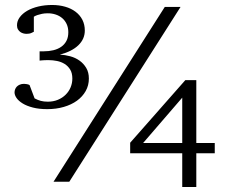

<svg xmlns="http://www.w3.org/2000/svg" viewBox="-20 -726 915 767"><path d="M708 -335.9 551.8 -154.8H708ZM256.8 0H193.8L638.2 -698.2H701.2ZM335 -412.1Q335 -384.8 322.3 -362.3Q309.6 -339.8 287.4 -323.7Q265.1 -307.6 234.6 -298.8Q204.1 -290 168.9 -290Q135.7 -290 111.3 -296.4Q86.9 -302.7 70.6 -312.7Q54.2 -322.8 46.1 -334.5Q38.1 -346.2 38.1 -356.9Q38.1 -362.8 40.3 -368.9Q42.5 -375 47.1 -379.9Q51.8 -384.8 59.1 -387.9Q66.4 -391.1 76.2 -391.1Q80.1 -391.1 87.2 -389.9Q94.2 -388.7 98.1 -386.2L118.2 -333Q130.9 -326.2 143.1 -323Q155.3 -319.8 170.9 -319.8Q193.4 -319.8 211.4 -327.4Q229.5 -335 242.4 -347.9Q255.4 -360.8 262.2 -377.4Q269 -394 269 -412.1Q269 -434.1 260.3 -448.2Q251.5 -462.4 238 -470.7Q224.6 -479 207.8 -482.4Q190.9 -485.8 174.8 -485.8Q166 -485.8 159.4 -485.6Q152.8 -485.4 147.9 -484.9Q142.6 -484.4 138.2 -483.9V-521H154.8Q175.3 -521 193.4 -525.4Q211.4 -529.8 224.6 -539.1Q237.8 -548.3 245.4 -562.7Q252.9 -577.1 252.9 -597.2Q252.9 -615.7 246.3 -629.9Q239.7 -644 228.5 -653.6Q217.3 -663.1 202.4 -668Q187.5 -672.9 170.9 -672.9Q157.7 -672.9 147.5 -670.7Q137.2 -668.5 129.9 -666Q121.1 -663.1 115.2 -659.2V-599.1Q113.3 -598.1 105.7 -594.5Q98.1 -590.8 85.9 -590.8Q80.1 -590.8 73.5 -592.5Q66.9 -594.2 61.3 -598.1Q55.7 -602.1 51.8 -608.6Q47.9 -615.2 47.9 -625Q47.9 -642.1 58.8 -657Q69.8 -671.9 88.6 -682.9Q107.4 -693.8 133.1 -700Q158.7 -706.1 188 -706.1Q216.3 -706.1 240.2 -699.2Q264.2 -692.4 281.7 -679.2Q299.3 -666 309.1 -647Q318.8 -627.9 318.8 -604Q318.8 -570.3 293.2 -545.4Q267.6 -520.5 219.2 -507.8Q239.7 -506.8 260.5 -501.2Q281.2 -495.6 297.6 -483.9Q314 -472.2 324.5 -454.6Q335 -437 335 -412.1ZM764.2 -113.8V21H708V-113.8H500V-155.8L720.2 -405.8H764.2V-154.8H837.9V-113.8Z"/></svg>

Font: BabelStone Ogham Special
Style: Regular
Weight: 400
Designer: Andrew West
Foundry: BabelStone
Version: Version 1.02 March 14, 2022